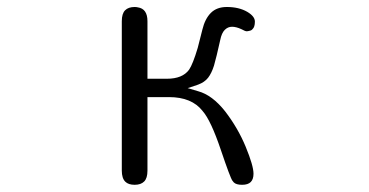

<svg xmlns="http://www.w3.org/2000/svg" viewBox="-20 -509 1040 541"><path d="M450.2 -287.1H395.5V-449.2Q395.5 -484.4 368.2 -488.3Q364.3 -489.3 359.4 -489.3Q341.8 -489.3 332.5 -480Q323.2 -470.7 323.2 -449.2V-28.3Q323.2 -6.8 333 2.9Q341.8 11.7 359.4 11.7Q377 11.7 386.2 2.4Q395.5 -6.8 395.5 -28.3V-235.4H456.1Q520.5 -235.4 550.8 -196.3Q574.2 -169.9 602.5 -85.9Q602.5 -85.9 602.5 -85.9Q628.9 -7.8 634.8 0Q636.7 2.9 638.7 4.9Q645.5 11.7 662.1 11.7Q678.7 11.7 686.5 3.9Q694.3 -3.9 694.3 -19.5Q694.3 -42 672.4 -95.2Q650.4 -148.4 614.3 -195.3Q578.1 -241.2 538.1 -252L508.8 -260.7L538.1 -270.5Q556.6 -277.3 566.4 -290Q576.2 -302.7 583 -324.2Q589.8 -347.7 600.6 -396.5Q604.5 -416 613.3 -424.8Q622.1 -433.6 633.8 -433.6Q645.5 -433.6 660.2 -426.8Q670.9 -420.9 674.8 -420.9Q678.7 -420.9 681.6 -421.9Q688.5 -422.9 691.4 -426.8Q698.2 -432.6 698.2 -448.2Q698.2 -462.9 676.8 -475.6Q653.3 -489.3 619.1 -489.3Q590.8 -489.3 574.2 -472.7Q557.6 -456.1 550.3 -425.8Q543 -395.5 537.1 -374Q523.4 -328.1 512.7 -312.5Q494.1 -287.1 450.2 -287.1Z"/></svg>

Font: FakePearl
Style: ExtraLight
Weight: 300
Version: Version 1.2